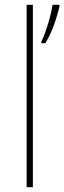

<svg xmlns="http://www.w3.org/2000/svg" viewBox="-20 -780 268 800"><path d="M117 0H91V-760H117ZM228 -754Q219 -715 204.5 -675Q190 -635 169 -600H152V-606Q160 -621 170 -649.5Q180 -678 188 -708.5Q196 -739 199 -760H228Z"/></svg>

Font: Noto Sans Devanagari Thin
Style: Regular
Weight: 100
Designer: Jelle Bosma - Monotype Design Team
Foundry: Monotype Imaging Inc.
Version: Version 2.004; ttfautohint (v1.8.4.7-5d5b)